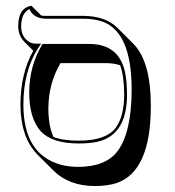

<svg xmlns="http://www.w3.org/2000/svg" viewBox="-20 -577 606 665"><path d="M345.7 -358.4H189.5Q147.5 -287.1 147.5 -200.2Q147.9 -140.6 165 -103Q196.3 -89.8 252.9 -89.8Q346.2 -89.8 380.4 -133.8Q409.7 -172.9 410.2 -249Q409.7 -314.9 396 -351.1Q374 -358.4 345.7 -358.4ZM306.6 67.4Q218.8 66.4 166 14.6L109.4 -42Q51.3 -101.6 50.8 -214.8Q51.3 -323.2 95.2 -401.4L64.9 -431.6Q43.5 -453.6 43 -485.8Q43 -545.9 83.5 -556.2Q83.5 -556.2 88.9 -557.1L122.6 -523.4Q129.9 -522 137.2 -522H271Q345.2 -521 386.2 -481L442.9 -424.3Q502.4 -363.3 502.4 -209.5Q502.4 16.6 383.8 57.1Q351.6 67.4 306.6 67.4ZM250 1Q344.7 1 386.2 -52.2Q435.5 -116.7 436 -266.1Q436 -465.3 335.4 -502Q307.6 -511.7 271 -512.2H137.2Q95.7 -513.7 82 -545.4Q53.7 -532.2 53.2 -485.8Q53.2 -453.1 76.2 -435.1Q87.9 -425.8 104 -425.8H122.6L112.3 -410.6Q61 -330.6 61 -214.8Q61 -43 189.5 -6.8Q218.3 1 250 1ZM289.1 -424.8Q390.6 -424.8 412.6 -329.1Q419.9 -295.9 419.9 -249Q419.9 -110.8 319.3 -86.4Q291.5 -80.1 252.9 -80.1Q159.7 -80.1 120.6 -123Q81.1 -168 81.1 -256.8Q81.5 -347.2 124.5 -419.9L127.4 -424.8Z"/></svg>

Font: Linux Biolinum Shadow O
Style: Bold
Weight: 700
Designer: Philipp H. Poll
Foundry: Philipp H. Poll
Version: Version 0.9.2